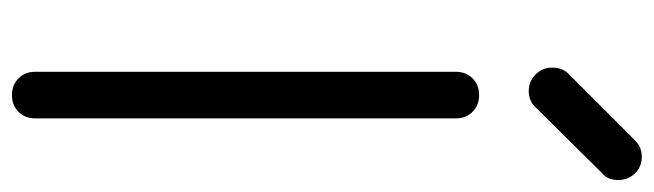

<svg xmlns="http://www.w3.org/2000/svg" viewBox="-406 -687 1093 321"><g transform="rotate(90 140.5 -526.5)"><path d="M139 0Q122 0 111 -11Q100 -22 100 -39V-742Q100 -759 111 -770Q122 -781 139 -781Q156 -781 167 -770Q178 -759 178 -742V-39Q178 -22 167 -11Q156 0 139 0ZM132 -864Q116 -864 104.5 -875.5Q93 -887 93 -903Q93 -919 102 -929L215 -1042Q226 -1053 242 -1053Q259 -1053 270 -1041.5Q281 -1030 281 -1013Q281 -1006 278.5 -999Q276 -992 270 -987L158 -874Q148 -864 132 -864Z"/></g></svg>

Font: Comfortaa
Style: Regular
Weight: 400
Designer: Johan Aakerlund
Foundry: Johan Aakerlund
Version: Version 3.104; ttfautohint (v1.8.1.43-b0c9)